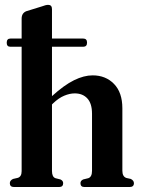

<svg xmlns="http://www.w3.org/2000/svg" viewBox="-20 -752 570 772"><path d="M7 -580Q7 -597 22 -597H67V-677Q67 -699.5 86 -707L147.5 -726Q164.5 -732.5 173.5 -732.5Q189 -732.5 189 -715.5V-597H314.5Q330 -597 330 -580.5Q330 -564 314.5 -564H189V-365.5Q238 -410 277.8 -429.5Q317.5 -449 352.5 -449Q405 -449 438.5 -414.5Q472 -380 472 -316.5V-65.5Q472 -42 488 -36.5L506 -32.5Q518.5 -26 518.5 -15.5Q518.5 0 501 0H319.5Q303.5 0 303.5 -15.5Q303.5 -25.5 314.5 -30.5L335 -35.5Q350 -40.5 350 -65.5V-294.5Q350 -336 331.2 -356.2Q312.5 -376.5 280.5 -376.5Q260.5 -376.5 238.2 -367.2Q216 -358 193.5 -336.5L189 -332V-64.5Q189 -40.5 203 -35.5L223 -30.5Q234 -25.5 234 -15.5Q234 0 217.5 0H36.5Q19.5 0 19.5 -15.5Q19.5 -26.5 32.5 -32.5L52 -37Q67 -42 67 -64V-564H22Q7 -564 7 -580Z"/></svg>

Font: Fraunces 144pt Soft SemiBold
Style: Regular
Weight: 600
Version: Version 1.000;[b76b70a41]